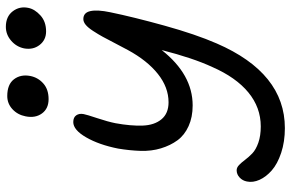

<svg xmlns="http://www.w3.org/2000/svg" viewBox="-192 -804 1012 669"><g transform="rotate(-90 314.5 -469.0)"><path d="M540 -814.9Q510.3 -814.9 492.7 -837.6Q475.1 -860.4 481 -892.1Q486.8 -918.9 508.1 -937Q529.3 -955.1 556.2 -955.1Q591.8 -955.1 610.1 -931.2Q628.4 -907.2 622.1 -877Q617.7 -854.5 595.9 -834.7Q574.2 -814.9 540 -814.9ZM304.2 -806.2Q271 -806.2 254.2 -829.3Q237.3 -852.5 244.1 -886.2Q249.5 -914.1 269 -932.1Q288.6 -950.2 314.9 -950.2Q355.5 -950.2 373.3 -926.8Q391.1 -903.3 384.8 -870.1Q379.4 -842.8 358.6 -824.5Q337.9 -806.2 304.2 -806.2ZM203.1 17.1Q155.8 17.1 116.9 4.2Q78.1 -8.8 55.7 -28.6Q33.2 -48.3 22.9 -71.3Q12.7 -94.2 17.1 -115.2Q20 -130.4 31 -140.6Q42 -150.9 56.2 -150.9Q65.9 -150.9 74.7 -142.3Q83.5 -133.8 92.8 -121.3Q102.1 -108.9 115 -96.4Q127.9 -84 152.1 -75.4Q176.3 -66.9 209 -66.9Q274.9 -66.9 327.4 -110.1Q379.9 -153.3 416 -235.8Q447.3 -303.2 475.1 -412.1Q390.1 -304.2 282.2 -304.2Q241.2 -304.2 210 -318.4Q178.7 -332.5 160.6 -357.2Q142.6 -381.8 132.6 -414.8Q122.6 -447.8 123.8 -485.6Q125 -523.4 131.8 -564Q145 -630.4 170.9 -675.3Q196.8 -720.2 224.1 -720.2Q240.7 -720.2 247.8 -709.7Q254.9 -699.2 252 -684.1Q250 -673.3 237.8 -636.7Q225.6 -600.1 220.2 -573.2Q210.4 -519.5 211.9 -478.5Q213.4 -437.5 233.9 -412.8Q254.4 -388.2 293 -388.2Q345.2 -388.2 391.8 -425.3Q438.5 -462.4 475.1 -529.8Q483.4 -544.9 498.3 -573.7Q513.2 -602.5 521.5 -617.7Q529.8 -632.8 541.5 -650.9Q553.2 -668.9 563.2 -677Q573.2 -685.1 583 -685.1Q605.5 -685.1 610.8 -660.6Q616.2 -636.2 606.9 -591.8Q590.3 -511.2 560.1 -402.1Q529.8 -293 498 -220.2Q395 17.1 203.1 17.1Z"/></g></svg>

Font: Shantell Sans Irregular Bouncy
Style: Italic
Weight: 400
Italic angle: -11.31°
Designer: Stephen Nixon, Anya Danilova, Shantell Martin
Foundry: Arrow Type
Version: Version 1.006;[9816181b4]